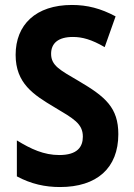

<svg xmlns="http://www.w3.org/2000/svg" viewBox="-20 -744 540 774"><path d="M222 10C370 10 457 -66 457 -203C457 -310 405 -354 298 -417C223 -461 186 -479 186 -527C186 -570 215 -595 274 -595C311 -595 349 -585 402 -554L446 -678C386 -710 332 -724 270 -724C124 -724 43 -644 43 -523C43 -408 115 -362 199 -312C276 -266 314 -246 314 -193C314 -152 292 -119 219 -119C157 -119 105 -143 48 -178V-33C106 -2 162 10 222 10Z"/></svg>

Font: Noto Sans Mono ExtraCondensed ExtraBold
Style: Regular
Weight: 800
Width: 2
Designer: Monotype Design Team
Foundry: Monotype Imaging Inc.
Version: Version 2.014